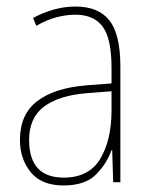

<svg xmlns="http://www.w3.org/2000/svg" viewBox="-20 -557 460 587"><path d="M321 -220Q321 -129 286.5 -71.5Q252 -14 175 -14Q69 -14 69 -129Q69 -197 114.5 -231Q160 -265 244 -272L321 -278ZM81 -502 91 -478Q124 -497 153.5 -504.5Q183 -512 211 -512Q267 -512 294 -475.5Q321 -439 321 -349V-302L243 -296Q147 -288 94 -248Q41 -208 41 -129Q41 -71 74 -30.5Q107 10 174 10Q240 10 273 -23Q306 -56 321 -98H323L326 0H348V-354Q348 -452 314.5 -494.5Q281 -537 211 -537Q146 -537 81 -502Z"/></svg>

Font: Noto Sans Display SemiCondensed Thin
Style: Regular
Weight: 250
Width: 4
Designer: Monotype Design team
Foundry: Monotype Imaging Inc.
Version: 1.000